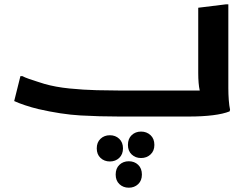

<svg xmlns="http://www.w3.org/2000/svg" viewBox="-20 -542 1168 893"><path d="M75 -188H84Q95 -182 115 -175Q135 -168 154.5 -162Q174 -156 186 -152Q238 -137 303 -130.5Q368 -124 429.5 -122.5Q491 -121 534 -121H909Q902 -152 902 -202V-506L1032 -522H1042V-180Q1042 -160 1042 -132Q1042 -104 1044 -77Q1046 -50 1050 -32L1048 -24Q1018 -12 969.5 -6Q921 0 858 0H534Q444 0 355 -5Q266 -10 157 -35Q128 -42 96.5 -52.5Q65 -63 46 -72ZM575 132Q575 103 592.5 86.5Q610 70 636 70Q662 70 680 86.5Q698 103 698 132Q698 160 680 176.5Q662 193 636 193Q610 193 592.5 176.5Q575 160 575 132ZM430 148Q430 120 447.5 103.5Q465 87 491 87Q517 87 534.5 103.5Q552 120 552 148Q552 176 534.5 192.5Q517 209 491 209Q465 209 447.5 192.5Q430 176 430 148ZM518 270Q518 241 535.5 224.5Q553 208 579 208Q605 208 622.5 224.5Q640 241 640 270Q640 298 622.5 314.5Q605 331 579 331Q553 331 535.5 314.5Q518 298 518 270Z"/></svg>

Font: Kufam SemiBold
Style: Regular
Weight: 600
Designer: Wael Morcos, Artur Schmal
Foundry: Original Type
Version: Version 1.300; ttfautohint (v1.8.3)